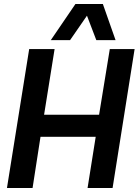

<svg xmlns="http://www.w3.org/2000/svg" viewBox="-20 -947 698 967"><path d="M15 0 127 -700H255L202 -369H479L533 -700H658L547 0H421L462 -258H184L144 0ZM236 -745 360 -927H498L562 -745H465L418 -868L333 -745Z"/></svg>

Font: Georama ExtraCondensed Thin SemiBold
Style: Italic
Weight: 600
Italic angle: -9°
Version: Version 1.001